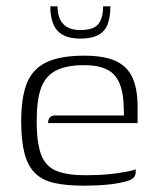

<svg xmlns="http://www.w3.org/2000/svg" viewBox="-20 -580 492 607"><path d="M244 7Q190 7 152 -1.5Q114 -10 91 -32.5Q68 -55 57.5 -95Q47 -135 47 -198Q47 -269 64 -314.5Q81 -360 124.5 -382Q168 -404 247 -404Q308 -404 345 -387.5Q382 -371 398.5 -335Q415 -299 415 -243V-191H132Q132 -201 137 -208Q142 -215 155 -215H372L371 -245Q369 -313 341 -343.5Q313 -374 246 -374Q189 -374 156 -356.5Q123 -339 109.5 -301Q96 -263 96 -198Q96 -127 110.5 -90Q125 -53 159 -39.5Q193 -26 251 -26Q270 -26 293.5 -27Q317 -28 340 -31Q363 -34 382 -37.5Q401 -41 409 -45V-35Q409 -27 403.5 -19.5Q398 -12 380 -7Q356 0 321.5 3.5Q287 7 244 7ZM234 -458Q200 -458 179 -469.5Q158 -481 148.5 -504Q139 -527 139 -560H162Q162 -523 180 -504Q198 -485 234 -485Q276 -485 291 -504Q306 -523 306 -560H329Q329 -527 320.5 -504Q312 -481 291 -469.5Q270 -458 234 -458Z"/></svg>

Font: Genos Light
Style: Regular
Weight: 300
Designer: Robert E. Leuschke
Foundry: Robert E. Leuschke
Version: Version 1.010